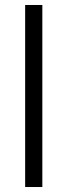

<svg xmlns="http://www.w3.org/2000/svg" viewBox="-20 -749 270 771"><path d="M81 2V-729H150V2Z"/></svg>

Font: Sinter Normal
Style: Regular
Weight: 350
Foundry: Adobe & rsms
Version: Version 1.000